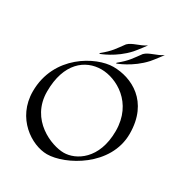

<svg xmlns="http://www.w3.org/2000/svg" viewBox="-215 -1102 1201 1269"><g transform="rotate(30 385.5 -467.5)"><path d="M733 -379C733 -626 557 -709 419 -709C288 -709 38 -577 38 -303C38 -98 209 11 326 11C464 11 733 -132 733 -379ZM644 -349C644 -133 509 -53 417 -53C325 -53 120 -132 120 -349C120 -566 237 -655 359 -655C473 -655 644 -565 644 -349ZM546 -946C498 -914 447 -910 416 -879C375 -824 361 -797 295 -743C294 -742 295 -737 295 -737C295 -737 401 -774 482 -864C500 -884 546 -946 546 -946ZM674 -946C626 -914 575 -910 544 -879C503 -824 489 -797 423 -743C422 -742 423 -737 423 -737C423 -737 529 -774 610 -864C628 -884 674 -946 674 -946Z"/></g></svg>

Font: Quintessential
Style: Regular
Weight: 400
Designer: Astigmatic (AOETI)
Foundry: Astigmatic (AOETI)
Version: Version 1.000